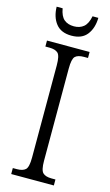

<svg xmlns="http://www.w3.org/2000/svg" viewBox="-135 -944 569 992"><g transform="rotate(15 149.0 -448.0)"><path d="M35 0V-32H57Q88 -32 102.5 -45.5Q117 -59 117 -110V-603Q117 -655 102.5 -668.5Q88 -682 57 -682H35V-714H263V-682H242Q209 -682 195 -668.5Q181 -655 181 -603V-110Q181 -60 195.5 -46Q210 -32 242 -32H263V0ZM150 -771Q94 -771 66.5 -806Q39 -841 38 -896H70Q77 -855 97 -838Q117 -821 150 -821Q181 -821 201.5 -838Q222 -855 230 -896H261Q260 -841 233 -806Q206 -771 150 -771Z"/></g></svg>

Font: Noto Serif Condensed Light
Style: Regular
Weight: 300
Width: 3
Designer: Monotype Design Team
Foundry: Monotype Imaging Inc.
Version: Version 2.013